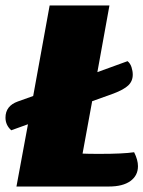

<svg xmlns="http://www.w3.org/2000/svg" viewBox="-61 -680 523 700"><path d="M442 -74Q442 -40 414.5 -20Q387 0 336 0H-1L41 -227L-20 -205Q-41 -224 -41 -251Q-41 -294 4 -310L60 -330L120 -660H338L294 -417L404 -457Q414 -449 418.5 -435Q423 -421 423 -408Q423 -384 406.5 -368.5Q390 -353 353 -339L275 -311L240 -120Q259 -119 302 -119Q388 -119 428 -125Q442 -97 442 -74Z"/></svg>

Font: Sansita ExtraBold Italic
Style: Regular
Weight: 800
Italic angle: -11°
Designer: Pablo Cosgaya
Foundry: Omnibus-Type
Version: Version 1.006